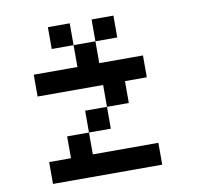

<svg xmlns="http://www.w3.org/2000/svg" viewBox="-92 -978 1183 1082"><g transform="rotate(-10 500.0 -437.5)"><path d="M250 -250H375V-125H750V0H125V-125H250ZM375 -375H500V-250H375ZM375 -750H500V-625H750V-500H625V-375H500V-500H125V-625H375ZM500 -875H625V-750H500ZM250 -875H375V-750H250Z"/></g></svg>

Font: Pixel Operator Mono 8
Style: Regular
Weight: 400
Monospace: yes
Designer: Jayvee Enaguas (HarvettFox96)
Foundry: The Grandoplex Project
Version: Version 1.5.0 (October 25, 2015)